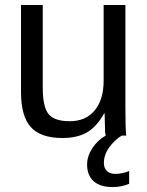

<svg xmlns="http://www.w3.org/2000/svg" viewBox="-20 -548 596 776"><path d="M502 143.1V194.8Q471.7 208 435.1 208Q384.3 208 358.2 184.1Q332 160.2 332 117.2Q332 83.5 353 51.3Q374 19 407.2 0Q406.7 -0.5 404.8 -13.2Q404.8 -20 404.1 -41.3Q403.3 -62.5 402.8 -89.8H400.9Q371.1 -36.1 331.8 -13.2Q292.5 9.8 231.9 9.8Q145 9.8 105 -33.9Q64.9 -77.6 64.9 -175.8V-527.8H152.8V-192.9Q152.8 -115.7 176.3 -86.9Q199.7 -58.1 262.2 -58.1Q326.2 -58.1 362.5 -101.6Q398.9 -145 398.9 -222.2V-527.8H486.8V-112.8Q486.8 -24.9 490.2 0H472.2Q444.8 16.1 422.4 46.4Q399.9 76.7 399.9 110.8Q399.9 131.3 412.1 143.1Q424.3 154.8 445.8 154.8Q473.6 154.8 502 143.1Z"/></svg>

Font: Libra Sans Modern
Style: Regular
Weight: 400
Foundry: Stefan Peev, Context Ltd
Version: Version 1.000